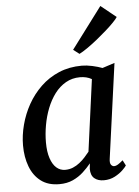

<svg xmlns="http://www.w3.org/2000/svg" viewBox="-58 -901 691 956"><g transform="rotate(-5 287.0 -423.0)"><path d="M460.5 -95.5Q457 -73 463.8 -64.2Q470.5 -55.5 479.5 -55.5Q488 -55.5 498.2 -61.8Q508.5 -68 523.5 -81L537.5 -54Q533.5 -47 517.8 -31.5Q502 -16 477.5 -3Q453 10 422 10Q393 10 375 -5Q357 -20 357 -53L360 -80Q342.5 -58.5 320 -37.8Q297.5 -17 268 -3.5Q238.5 10 200 10Q144 10 107.8 -17.5Q71.5 -45 53.8 -92.2Q36 -139.5 36 -197.5Q36 -248 49.8 -300.5Q63.5 -353 90.2 -400.8Q117 -448.5 156.2 -486.2Q195.5 -524 247.2 -546Q299 -568 362 -568Q386 -568 414.5 -561.8Q443 -555.5 464 -547.5L525.5 -567.5ZM406.5 -497Q393.5 -504.5 378.8 -508Q364 -511.5 348 -511.5Q308.5 -511.5 276.8 -493.2Q245 -475 221.5 -443.8Q198 -412.5 182.2 -372.5Q166.5 -332.5 158.8 -288.8Q151 -245 151 -203Q151 -156 161.8 -123.8Q172.5 -91.5 191.2 -75Q210 -58.5 235 -58.5Q256 -58.5 274 -66Q292 -73.5 307.5 -85.8Q323 -98 335.5 -112Q348 -126 358 -138.5ZM326 -650.5 480 -856 556.5 -794.5Q551 -785 534.2 -767.8Q517.5 -750.5 494.2 -730Q471 -709.5 445.8 -689.2Q420.5 -669 396.8 -652.5Q373 -636 356 -627.5Z"/></g></svg>

Font: Merriweather Medium
Style: Italic
Weight: 500
Italic angle: -7.8°
Version: Version 2.101